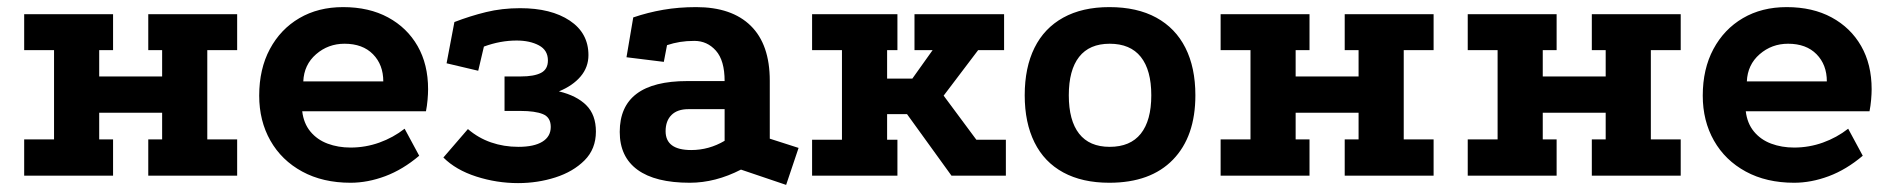

<svg xmlns="http://www.w3.org/2000/svg" viewBox="-20 -494 5307 540"><path d="M48 -454H298V-353H259V-279H436V-353H397V-454H647V-353H563V-102H647V0H397V-102H436V-177H259V-102H298V0H48V-102H132V-353H48Z M1159 -56Q1113 -17 1063.5 1.5Q1014 20 966 20Q888 20 830 -11.5Q772 -43 740.5 -98.5Q709 -154 709 -225Q709 -300 739 -356Q769 -412 822 -443Q875 -474 945 -474Q1018 -474 1071.5 -445Q1125 -416 1154.5 -364.5Q1184 -313 1184 -243Q1184 -230 1182.5 -213Q1181 -196 1178 -181H830Q834 -147 853 -124Q872 -101 901.5 -90Q931 -79 966 -79Q1008 -79 1047 -93Q1086 -107 1118 -132ZM1058 -265Q1058 -312 1029 -341.5Q1000 -371 949 -371Q903 -371 869 -341.5Q835 -312 833 -265Z M1437 21Q1377 21 1319.5 2.5Q1262 -16 1227 -51L1296 -131Q1325 -106 1361 -93.5Q1397 -81 1438 -81Q1482 -81 1505.5 -95.5Q1529 -110 1529 -137Q1529 -164 1507 -173Q1485 -182 1444 -182H1399V-279H1445Q1482 -279 1501.5 -289Q1521 -299 1521 -324Q1521 -353 1495.5 -366.5Q1470 -380 1433 -380Q1387 -380 1341 -363L1325 -295L1236 -316L1258 -432Q1302 -449 1347 -460Q1392 -471 1443 -471Q1530 -471 1582.5 -436Q1635 -401 1635 -339Q1635 -305 1613 -279Q1591 -253 1552 -237Q1602 -225 1629 -198Q1656 -171 1656 -124Q1656 -75 1624 -43Q1592 -11 1542 5Q1492 21 1437 21Z M2064 -17Q1992 20 1920 20Q1823 20 1773 -16.5Q1723 -53 1723 -123Q1723 -266 1913 -266H2018Q2018 -324 1993.5 -351.5Q1969 -379 1933 -379Q1911 -379 1892.5 -376Q1874 -373 1856 -367L1847 -320L1742 -333L1761 -445Q1802 -459 1845.5 -466.5Q1889 -474 1938 -474Q2038 -474 2091.5 -421.5Q2145 -369 2145 -267V-104L2226 -78L2191 26ZM1916 -187Q1885 -187 1868.5 -170.5Q1852 -154 1852 -125Q1852 -72 1924 -72Q1974 -72 2018 -98V-187Z M2264 -454H2504V-353H2475V-273H2546L2603 -353H2552V-454H2804V-353H2731L2634 -225L2726 -101H2809V0H2656L2531 -173H2475V-101H2504V0H2264V-101H2348V-353H2264Z M3100 -474Q3178 -474 3232 -444.5Q3286 -415 3314 -359.5Q3342 -304 3342 -226Q3342 -110 3279 -45Q3216 20 3100 20Q3024 20 2970.5 -9Q2917 -38 2889.5 -93.5Q2862 -149 2862 -226Q2862 -304 2889.5 -359.5Q2917 -415 2970.5 -444.5Q3024 -474 3100 -474ZM3101 -371Q3044 -371 3015 -334Q2986 -297 2986 -226Q2986 -155 3015 -118Q3044 -81 3101 -81Q3159 -81 3188.5 -118Q3218 -155 3218 -226Q3218 -297 3188.5 -334Q3159 -371 3101 -371Z M3413 -454H3663V-353H3624V-279H3801V-353H3762V-454H4012V-353H3928V-102H4012V0H3762V-102H3801V-177H3624V-102H3663V0H3413V-102H3497V-353H3413Z M4108 -454H4358V-353H4319V-279H4496V-353H4457V-454H4707V-353H4623V-102H4707V0H4457V-102H4496V-177H4319V-102H4358V0H4108V-102H4192V-353H4108Z M5219 -56Q5173 -17 5123.5 1.5Q5074 20 5026 20Q4948 20 4890 -11.5Q4832 -43 4800.5 -98.5Q4769 -154 4769 -225Q4769 -300 4799 -356Q4829 -412 4882 -443Q4935 -474 5005 -474Q5078 -474 5131.5 -445Q5185 -416 5214.5 -364.5Q5244 -313 5244 -243Q5244 -230 5242.5 -213Q5241 -196 5238 -181H4890Q4894 -147 4913 -124Q4932 -101 4961.5 -90Q4991 -79 5026 -79Q5068 -79 5107 -93Q5146 -107 5178 -132ZM5118 -265Q5118 -312 5089 -341.5Q5060 -371 5009 -371Q4963 -371 4929 -341.5Q4895 -312 4893 -265Z"/></svg>

Font: Podkova ExtraBold
Style: Regular
Weight: 800
Designer: Ilya Yudin
Foundry: Cyreal (www.cyreal.org)
Version: Version 2.103